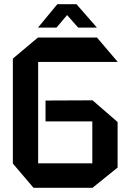

<svg xmlns="http://www.w3.org/2000/svg" viewBox="-20 -891 614 911"><path d="M161 -597V-713H440L538 -598V-597ZM139 0 41 -115V-116H418V0ZM41 -116V-613L160 -713H161V-116ZM196 -315V-414L418 -415V-315ZM418 0V-415H419L538 -312V-96L419 0ZM351 -760 265 -857 343 -871 439 -761V-760ZM161 -760V-761L252 -871H342L248 -760Z"/></svg>

Font: Foldit Medium
Style: Regular
Weight: 500
Version: Version 1.003